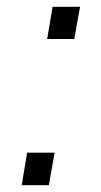

<svg xmlns="http://www.w3.org/2000/svg" viewBox="-20 -546 298 566"><path d="M119 -431 135 -526H216L199 -431ZM44 0 60 -96H141L124 0Z"/></svg>

Font: Archivo SemiCondensed Light
Style: Italic
Weight: 300
Width: 4
Italic angle: -10°
Designer: Hector Gatti
Foundry: Omnibus-Type
Version: Version 2.001